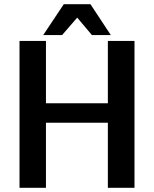

<svg xmlns="http://www.w3.org/2000/svg" viewBox="-20 -895 733 915"><path d="M621 -700V0H494V-310H199V0H73V-700H199V-403H494V-700ZM284 -875H411L508 -728H418L348 -811L276 -728H186Z"/></svg>

Font: Krub SemiBold
Style: Regular
Weight: 600
Version: Version 1.000; ttfautohint (v1.6)